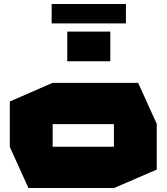

<svg xmlns="http://www.w3.org/2000/svg" viewBox="-20 -939 832 959"><path d="M243 -319V-525H670L763 -320V-319ZM122 0 29 -205V-206H549V0ZM29 -206V-432L242 -525H243V-206ZM549 0V-319H763V-92L550 0ZM316 -633V-781H531V-633ZM238 -822V-919H609V-822Z"/></svg>

Font: Foldit ExtraBold
Style: Regular
Weight: 800
Version: Version 1.003